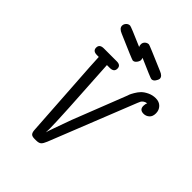

<svg xmlns="http://www.w3.org/2000/svg" viewBox="-227 -922 1051 1051"><g transform="rotate(45 299.0 -396.5)"><path d="M111.8 -584Q111.8 -610.8 145 -610.8H245.1Q275.9 -610.8 275.9 -585Q275.9 -558.1 243.2 -558.1H221.2Q246.1 -166 246.1 -89.8Q246.1 -81.1 245.6 -74.5Q245.1 -67.9 245.1 -61Q248 -75.2 296.9 -209L418.9 -520Q419.9 -523.9 422.4 -530.5Q424.8 -537.1 434.8 -554.4Q444.8 -571.8 457.5 -585Q470.2 -598.1 492.2 -608.6Q514.2 -619.1 539.1 -619.1Q565.9 -619.1 582 -602.5Q598.1 -585.9 598.1 -561Q598.1 -536.1 584 -523.7Q569.8 -511.2 551.8 -511.2Q519.5 -511.2 520 -542Q520 -555.2 524.9 -565.9Q511.7 -564 503.9 -557.9Q496.1 -551.8 493.2 -546.4Q490.2 -541 485.8 -529.8L287.1 -30.8Q278.3 -8.8 269 -0.5Q259.8 7.8 237.8 7.8H227.1Q207 7.8 200 -0.5Q192.9 -8.8 191.9 -26.9L162.1 -483.9Q160.2 -509.8 158.2 -558.1H144Q111.8 -558.1 111.8 -584ZM127 -769Q127 -781.2 136 -791Q145 -800.8 158.2 -800.8Q166 -800.8 275.9 -752.9Q272 -760.7 272 -770Q272 -783.2 281.5 -792Q291 -800.8 303.2 -800.8H304.2Q309.1 -800.8 450.2 -740.2Q479 -729 479 -710Q478 -700.2 469.5 -688Q460.9 -675.8 449.2 -675.8H446.8Q440.9 -675.8 331.1 -724.1Q334 -716.3 334 -710Q334 -700.2 325 -688Q315.9 -675.8 304.2 -675.8H303.2Q297.4 -675.8 157.2 -736.8Q127 -749 127 -769Z"/></g></svg>

Font: CMU Typewriter Text
Style: LightOblique
Weight: 200
Italic angle: -9.46001°
Version: Version 0.7.0